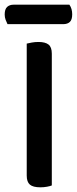

<svg xmlns="http://www.w3.org/2000/svg" viewBox="-31 -793 328 819"><path d="M190 -2Q183 1 169.5 3.5Q156 6 141 6Q110 6 96.5 -5.5Q83 -17 83 -44V-607Q91 -609 104.5 -611.5Q118 -614 133 -614Q162 -614 176 -603Q190 -592 190 -564ZM1 -690Q-3 -698 -7 -708.5Q-11 -719 -11 -731Q-11 -754 -0.5 -763.5Q10 -773 27 -773H265Q277 -756 277 -732Q277 -709 267 -699.5Q257 -690 239 -690Z"/></svg>

Font: Baloo Da 2 Medium
Style: Regular
Weight: 500
Designer: Noopur Datye, Sulekha Rajkumar and Ek Type
Foundry: Ek Type
Version: Version 1.640;hotconv 1.0.111;makeotfexe 2.5.65597; ttfautoh